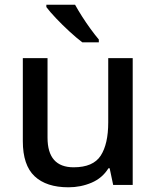

<svg xmlns="http://www.w3.org/2000/svg" viewBox="-20 -786 666 816"><path d="M544 -539V0H461L446 -71H441Q415 -29 369 -9.5Q323 10 271 10Q177 10 127 -37Q77 -84 77 -186V-539H182V-201Q182 -75 293 -75Q376 -75 408 -124.5Q440 -174 440 -266V-539ZM299 -766Q311 -744 328.5 -716.5Q346 -689 365 -663Q384 -637 400 -618V-606H330Q306 -624 275.5 -652Q245 -680 218 -708.5Q191 -737 177 -756V-766Z"/></svg>

Font: Noto Sans Syriac Medium
Style: Regular
Weight: 500
Designer: Patrick Giasson and the Monotype Design Team
Foundry: Monotype Imaging Inc.
Version: Version 3.000; ttfautohint (v1.8.4.7-5d5b)